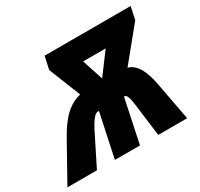

<svg xmlns="http://www.w3.org/2000/svg" viewBox="-210 -904 1140 1093"><g transform="rotate(-30 359.5 -357.0)"><path d="M-61 0H133L238 -210C265 -261 287 -287 304 -287H312L251 0H416L476 -286H481C494 -286 503 -261 509 -212L536 0H726L681 -240C663 -341 633 -402 576 -419L749 -631L767 -714H201L183 -630L266 -422C192 -403 136 -354 73 -240ZM420 -438 375 -576H523Z"/></g></svg>

Font: Noto Sans UI SemiCondensed Black
Style: Italic
Weight: 900
Width: 4
Italic angle: -372°
Designer: Monotype Design Team
Foundry: Monotype Imaging Inc.
Version: Version 1.901